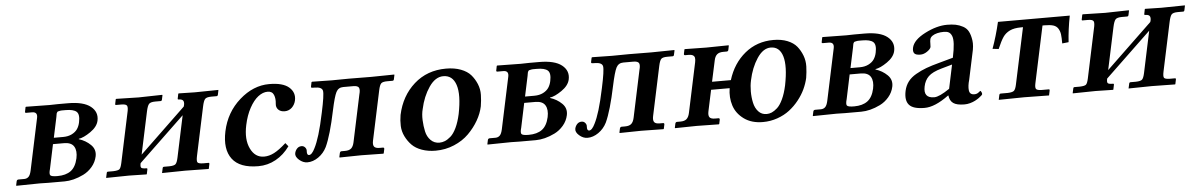

<svg xmlns="http://www.w3.org/2000/svg" viewBox="-29 -755 6707 1077"><g transform="rotate(-5 3324.5 -216.0)"><path d="M264.2 -249H316.9Q345.2 -249 366 -259.5Q386.7 -270 397.5 -285.9Q408.2 -301.8 412.6 -323.2Q421.9 -367.2 404.8 -382.6Q387.7 -397.9 343.8 -397.9Q331.1 -397.9 323.2 -397.9Q315.4 -397.9 309.3 -396.2Q303.2 -394.5 300.5 -394.3Q297.9 -394 295.2 -389.6Q292.5 -385.3 292.2 -384Q292 -382.8 290.5 -375.2Q289.1 -367.7 288.6 -363.8ZM256.3 -213.9 227.5 -77.1Q219.7 -50.3 225.6 -41.7Q231.4 -33.2 266.1 -33.2Q313.5 -33.2 341.6 -54Q369.6 -74.7 380.4 -123Q389.2 -164.6 374.5 -189.2Q359.9 -213.9 318.4 -213.9ZM31.7 1 30.3 -1 35.2 -23.9Q37.1 -32.7 45.9 -33.2H78.1Q93.3 -33.2 103 -42.5Q112.8 -51.8 118.2 -76.2L180.2 -368.2Q187.5 -402.3 154.3 -401.9H120.6Q118.7 -401.9 116.9 -403.6Q115.2 -405.3 115.7 -407.2L121.1 -434.1L123.5 -436L256.3 -434.1L302.2 -435.1H359.4Q447.3 -435.1 487.1 -403.3Q526.9 -371.6 516.6 -323.2Q509.3 -289.1 470 -262Q430.7 -234.9 403.3 -231L402.8 -229Q441.9 -216.8 469.2 -189.9Q496.6 -163.1 488.8 -125Q481.9 -92.3 460.2 -66.9Q438.5 -41.5 410.2 -27.6Q381.8 -13.7 354.5 -6.8Q327.1 0 303.2 0H210.9L164.1 -1Z M757.8 -433.1 890.6 -436 892.1 -434.1 886.7 -408.2Q885.3 -402.3 879.4 -401.9H849.1Q822.3 -401.9 813.2 -392.1Q804.2 -382.3 797.4 -350.1L746.6 -111.8L1005.4 -359.9Q1011.7 -377.9 1007.3 -389.9Q1002.9 -401.9 980.5 -401.9Q974.6 -401.9 975.6 -407.2L981 -434.1L983.4 -436Q1038.1 -434.1 1074.2 -434.1L1206.5 -436L1207 -434.1L1201.7 -408.2Q1200.2 -402.3 1194.3 -401.9H1164.6Q1137.7 -401.9 1128.9 -392.3Q1120.1 -382.8 1113.3 -350.1L1055.2 -77.1Q1049.3 -49.3 1054.7 -41.5Q1060.1 -33.7 1085.9 -33.2H1115.7Q1121.6 -33.2 1120.6 -26.9L1115.2 -1L1113.8 1Q1033.2 -1 981.9 -1L851.6 1L852.1 -1L857.9 -27.8Q858.9 -32.7 864.7 -33.2H895Q922.4 -33.7 930.9 -41.7Q939.5 -49.8 945.3 -77.1L995.1 -312L736.8 -64.9Q732.4 -45.4 737.5 -39.3Q742.7 -33.2 767.1 -33.2Q772.9 -33.2 771.5 -26.9L766.1 -1L764.6 1Q705.1 -1 666 -1L537.6 1L537.1 -1L543 -27.8Q543.9 -32.7 548.8 -33.2H580.1Q607.4 -34.2 615.2 -41Q623 -47.9 628.9 -75.2L687 -349.1Q694.8 -380.9 689.7 -391.4Q684.6 -401.9 658.2 -401.9H628.4Q622.6 -401.9 623.5 -407.2L628.9 -434.1L632.3 -436Z M1570.8 -86.9Q1538.1 -41 1492.2 -15.6Q1446.3 9.8 1393.6 9.8Q1289.1 9.8 1247.1 -45.9Q1205.1 -101.6 1226.1 -201.2Q1248.5 -306.6 1326.2 -375.2Q1403.8 -443.8 1493.7 -443.8Q1570.8 -443.8 1605 -413.8Q1639.2 -383.8 1629.9 -339.8Q1627.4 -328.1 1621.8 -318.1Q1616.2 -308.1 1608.4 -300.5Q1600.6 -293 1590.1 -288.6Q1579.6 -284.2 1567.9 -284.2Q1544.4 -284.2 1531.5 -297.4Q1518.6 -310.5 1521 -331.1Q1524.4 -359.9 1515.6 -380.9Q1506.8 -401.9 1481 -401.9Q1454.1 -401.9 1427.7 -381.6Q1401.4 -361.3 1379.2 -320.6Q1356.9 -279.8 1345.7 -226.1Q1328.6 -146.5 1354 -93.8Q1379.4 -41 1430.2 -41Q1458.5 -41 1487.1 -55.7Q1515.6 -70.3 1555.2 -106Z M1682.1 -27.8Q1669.4 -27.8 1670.9 -50.8Q1672.4 -61.5 1664.6 -71.3Q1656.7 -81.1 1644 -81.1Q1628.9 -81.1 1618.9 -70.6Q1608.9 -60.1 1605.5 -44.9Q1601.6 -25.9 1623.3 -6.8Q1645 12.2 1669.4 12.2Q1701.2 12.2 1731.4 -8.8Q1761.7 -29.8 1778.8 -64Q1808.6 -127.9 1837.4 -266.1Q1853.5 -341.8 1866 -366.5Q1878.4 -391.1 1906.2 -391.1H1962.4Q1988.3 -391.1 1994.1 -379.4Q2000 -367.7 1992.7 -341.8L1936.5 -77.1Q1931.6 -54.2 1920.2 -43.7Q1908.7 -33.2 1884.3 -33.2H1865.2Q1857.4 -33.2 1855 -23.9L1850.1 -1L1852.1 1Q1937.5 -1 1973.1 -1L2097.7 1L2100.1 -1L2105 -23.9Q2106.9 -32.7 2099.1 -33.2H2080.1Q2056.2 -33.2 2048.8 -43.7Q2041.5 -54.2 2046.4 -77.1L2105.5 -355Q2111.8 -384.8 2120.4 -393.3Q2128.9 -401.9 2155.3 -401.9H2184.6Q2191.4 -401.9 2192.9 -409.2L2198.2 -434.1L2196.8 -436Q2111.3 -434.1 2067.4 -434.1L1941.4 -435.1Q1878.9 -434.1 1846.2 -434.1L1734.9 -436L1731.4 -434.1L1726.6 -411.1Q1727.1 -407.7 1726.3 -405.8Q1725.6 -403.8 1729 -403.1Q1732.4 -402.3 1735.1 -402.1Q1737.8 -401.9 1745.6 -401.9Q1787.1 -401.9 1791.3 -379.9Q1795.4 -357.9 1773.9 -258.8Q1758.3 -184.1 1743.9 -137.2Q1729.5 -90.3 1715.3 -63Q1698.2 -27.8 1682.1 -27.8Z M2470.2 -402.8Q2425.3 -402.8 2389.9 -351.1Q2354.5 -299.3 2339.4 -229Q2332 -201.2 2333.5 -167.2Q2335 -133.3 2341.6 -103.3Q2348.1 -73.2 2367.9 -53.2Q2387.7 -33.2 2417 -33.2Q2432.6 -33.2 2447.8 -39.3Q2462.9 -45.4 2480.5 -60.5Q2498 -75.7 2513.2 -107.4Q2528.3 -139.2 2538.1 -184.1Q2559.6 -291.5 2541 -347.2Q2522.5 -402.8 2470.2 -402.8ZM2212.9 -207Q2235.4 -312.5 2309.1 -378.2Q2382.8 -443.8 2489.3 -443.8Q2536.6 -443.8 2572.5 -430.2Q2608.4 -416.5 2628.2 -393.8Q2647.9 -371.1 2660.2 -341.6Q2672.4 -312 2671.6 -280Q2670.9 -248 2665.5 -215.8Q2657.2 -176.3 2635 -137.7Q2612.8 -99.1 2579.1 -65.4Q2545.4 -31.7 2496.3 -11Q2447.3 9.8 2391.6 9.8Q2349.1 9.8 2314.5 -2.7Q2279.8 -15.1 2258.8 -36.6Q2237.8 -58.1 2223.9 -86.2Q2210 -114.3 2208.7 -145Q2207.5 -175.8 2212.9 -207Z M2917.5 -249H2970.2Q2998.5 -249 3019.3 -259.5Q3040 -270 3050.8 -285.9Q3061.5 -301.8 3065.9 -323.2Q3075.2 -367.2 3058.1 -382.6Q3041 -397.9 2997.1 -397.9Q2984.4 -397.9 2976.6 -397.9Q2968.8 -397.9 2962.6 -396.2Q2956.5 -394.5 2953.9 -394.3Q2951.2 -394 2948.5 -389.6Q2945.8 -385.3 2945.6 -384Q2945.3 -382.8 2943.8 -375.2Q2942.4 -367.7 2941.9 -363.8ZM2909.7 -213.9 2880.9 -77.1Q2873 -50.3 2878.9 -41.7Q2884.8 -33.2 2919.4 -33.2Q2966.8 -33.2 2994.9 -54Q3022.9 -74.7 3033.7 -123Q3042.5 -164.6 3027.8 -189.2Q3013.2 -213.9 2971.7 -213.9ZM2685.1 1 2683.6 -1 2688.5 -23.9Q2690.4 -32.7 2699.2 -33.2H2731.4Q2746.6 -33.2 2756.3 -42.5Q2766.1 -51.8 2771.5 -76.2L2833.5 -368.2Q2840.8 -402.3 2807.6 -401.9H2773.9Q2772 -401.9 2770.3 -403.6Q2768.6 -405.3 2769 -407.2L2774.4 -434.1L2776.9 -436L2909.7 -434.1L2955.6 -435.1H3012.7Q3100.6 -435.1 3140.4 -403.3Q3180.2 -371.6 3169.9 -323.2Q3162.6 -289.1 3123.3 -262Q3084 -234.9 3056.6 -231L3056.2 -229Q3095.2 -216.8 3122.6 -189.9Q3149.9 -163.1 3142.1 -125Q3135.3 -92.3 3113.5 -66.9Q3091.8 -41.5 3063.5 -27.6Q3035.2 -13.7 3007.8 -6.8Q2980.5 0 2956.5 0H2864.3L2817.4 -1Z M3259.3 -27.8Q3246.6 -27.8 3248 -50.8Q3249.5 -61.5 3241.7 -71.3Q3233.9 -81.1 3221.2 -81.1Q3206.1 -81.1 3196 -70.6Q3186 -60.1 3182.6 -44.9Q3178.7 -25.9 3200.4 -6.8Q3222.2 12.2 3246.6 12.2Q3278.3 12.2 3308.6 -8.8Q3338.9 -29.8 3356 -64Q3385.7 -127.9 3414.6 -266.1Q3430.7 -341.8 3443.1 -366.5Q3455.6 -391.1 3483.4 -391.1H3539.6Q3565.4 -391.1 3571.3 -379.4Q3577.1 -367.7 3569.8 -341.8L3513.7 -77.1Q3508.8 -54.2 3497.3 -43.7Q3485.8 -33.2 3461.4 -33.2H3442.4Q3434.6 -33.2 3432.1 -23.9L3427.2 -1L3429.2 1Q3514.6 -1 3550.3 -1L3674.8 1L3677.2 -1L3682.1 -23.9Q3684.1 -32.7 3676.3 -33.2H3657.2Q3633.3 -33.2 3626 -43.7Q3618.7 -54.2 3623.5 -77.1L3682.6 -355Q3689 -384.8 3697.5 -393.3Q3706.1 -401.9 3732.4 -401.9H3761.7Q3768.6 -401.9 3770 -409.2L3775.4 -434.1L3773.9 -436Q3688.5 -434.1 3644.5 -434.1L3518.6 -435.1Q3456.1 -434.1 3423.3 -434.1L3312 -436L3308.6 -434.1L3303.7 -411.1Q3304.2 -407.7 3303.5 -405.8Q3302.7 -403.8 3306.2 -403.1Q3309.6 -402.3 3312.3 -402.1Q3314.9 -401.9 3322.8 -401.9Q3364.3 -401.9 3368.4 -379.9Q3372.6 -357.9 3351.1 -258.8Q3335.4 -184.1 3321 -137.2Q3306.6 -90.3 3292.5 -63Q3275.4 -27.8 3259.3 -27.8Z M3884.8 -357.9Q3887.7 -372.1 3886.2 -381.8Q3884.8 -391.6 3876.2 -396.7Q3867.7 -401.9 3851.6 -401.9H3832.5Q3824.7 -401.9 3826.2 -410.2L3831.1 -434.1L3833.5 -436Q3918 -434.1 3954.1 -434.1L4079.6 -436L4081.1 -434.1L4076.2 -410.2Q4074.7 -402.3 4066.4 -401.9H4047.4Q4023.4 -401.9 4011.5 -391.1Q3999.5 -380.4 3995.1 -357.9L3969.7 -240.2H4075.7Q4104 -332.5 4171.9 -388.2Q4239.7 -443.8 4332.5 -443.8Q4377.4 -443.8 4411.4 -430.2Q4445.3 -416.5 4463.9 -393.8Q4482.4 -371.1 4493.7 -341.6Q4504.9 -312 4503.9 -280Q4502.9 -248 4497.6 -215.8Q4490.7 -184.6 4476.3 -153.6Q4461.9 -122.6 4438.2 -92.8Q4414.6 -63 4385 -40.3Q4355.5 -17.6 4316.4 -3.9Q4277.3 9.8 4234.9 9.8Q4170.9 9.8 4128.4 -21.2Q4085.9 -52.2 4071.3 -98.1Q4056.6 -144 4064.9 -195.8H3960.4L3935.1 -77.1Q3930.2 -54.2 3937.5 -43.7Q3944.8 -33.2 3968.8 -33.2H3987.8Q3995.6 -33.2 3994.1 -23.9L3989.3 -1L3986.8 1Q3901.4 -1 3862.3 -1L3740.7 1L3739.3 -1L3744.1 -23.9Q3746.1 -32.7 3753.9 -33.2H3772.9Q3796.9 -33.2 3808.6 -43.7Q3820.3 -54.2 3825.2 -77.1ZM4314 -402.8Q4271 -402.8 4236.8 -351.1Q4202.6 -299.3 4188 -229Q4181.6 -199.7 4181.6 -167Q4181.6 -134.3 4188.2 -103.5Q4194.8 -72.8 4213.1 -53Q4231.4 -33.2 4259.3 -33.2Q4273.9 -33.2 4288.3 -39.3Q4302.7 -45.4 4319.6 -60.5Q4336.4 -75.7 4351.3 -107.4Q4366.2 -139.2 4376 -184.1Q4397.5 -291.5 4380.6 -347.2Q4363.8 -402.8 4314 -402.8Z M4750 -249H4802.7Q4831.1 -249 4851.8 -259.5Q4872.6 -270 4883.3 -285.9Q4894 -301.8 4898.4 -323.2Q4907.7 -367.2 4890.6 -382.6Q4873.5 -397.9 4829.6 -397.9Q4816.9 -397.9 4809.1 -397.9Q4801.3 -397.9 4795.2 -396.2Q4789.1 -394.5 4786.4 -394.3Q4783.7 -394 4781 -389.6Q4778.3 -385.3 4778.1 -384Q4777.8 -382.8 4776.4 -375.2Q4774.9 -367.7 4774.4 -363.8ZM4742.2 -213.9 4713.4 -77.1Q4705.6 -50.3 4711.4 -41.7Q4717.3 -33.2 4752 -33.2Q4799.3 -33.2 4827.4 -54Q4855.5 -74.7 4866.2 -123Q4875 -164.6 4860.4 -189.2Q4845.7 -213.9 4804.2 -213.9ZM4517.6 1 4516.1 -1 4521 -23.9Q4522.9 -32.7 4531.7 -33.2H4564Q4579.1 -33.2 4588.9 -42.5Q4598.6 -51.8 4604 -76.2L4666 -368.2Q4673.3 -402.3 4640.1 -401.9H4606.4Q4604.5 -401.9 4602.8 -403.6Q4601.1 -405.3 4601.6 -407.2L4606.9 -434.1L4609.4 -436L4742.2 -434.1L4788.1 -435.1H4845.2Q4933.1 -435.1 4972.9 -403.3Q5012.7 -371.6 5002.4 -323.2Q4995.1 -289.1 4955.8 -262Q4916.5 -234.9 4889.2 -231L4888.7 -229Q4927.7 -216.8 4955.1 -189.9Q4982.4 -163.1 4974.6 -125Q4967.8 -92.3 4946 -66.9Q4924.3 -41.5 4896 -27.6Q4867.7 -13.7 4840.3 -6.8Q4813 0 4789.1 0H4696.8L4649.9 -1Z M5281.7 -47.9Q5202.6 10.3 5144.5 9.8Q5080.6 9.8 5058.1 -16.1Q5035.6 -42 5046.9 -95.2Q5053.2 -124 5069.8 -146Q5086.4 -168 5115 -184.3Q5143.6 -200.7 5174.3 -212.2Q5205.1 -223.6 5251 -235.8L5327.1 -256.8Q5336.9 -303.2 5338.6 -333.5Q5340.3 -363.8 5333.7 -379.2Q5327.1 -394.5 5316.7 -400.1Q5306.2 -405.8 5289.1 -405.8Q5270 -405.8 5252.9 -401.9Q5235.8 -397.9 5224.4 -389.9Q5212.9 -381.8 5210.4 -371.1Q5208 -359.9 5208.3 -346.4Q5208.5 -333 5207.5 -328.1Q5205.1 -316.4 5186 -303.2Q5167 -290 5147.5 -290Q5121.6 -290 5113.3 -300.5Q5105 -311 5109.4 -332Q5118.7 -375 5185.5 -409.4Q5252.4 -443.8 5311 -443.8Q5337.9 -443.8 5358.9 -439.7Q5379.9 -435.5 5400.1 -424.6Q5420.4 -413.6 5430.4 -394Q5440.4 -374.5 5444.8 -344.2Q5449.2 -314 5438.5 -271L5407.7 -126Q5397.5 -91.3 5400.4 -66.7Q5403.3 -42 5429.7 -42Q5443.8 -42 5453.6 -50Q5463.4 -58.1 5463.9 -58.1Q5466.8 -58.1 5470.5 -50.5Q5474.1 -43 5472.7 -38.1Q5472.2 -36.1 5467 -31Q5461.9 -25.9 5451.9 -18.8Q5441.9 -11.7 5429.7 -5.4Q5417.5 1 5401.4 5.4Q5385.3 9.8 5369.6 9.8Q5326.2 9.8 5306.6 -4.2Q5287.1 -18.1 5283.7 -47.9ZM5291 -85 5319.3 -219.2 5258.8 -202.1Q5206.5 -187.5 5184.3 -165.8Q5162.1 -144 5155.3 -109.9Q5141.6 -44.9 5204.1 -44.9Q5232.4 -44.9 5291 -85Z M5856 -393.1H5843.8L5775.9 -74.2Q5770.5 -49.8 5776.4 -41.7Q5782.2 -33.7 5807.1 -33.2H5848.1Q5853 -33.2 5852.1 -26.9L5846.2 1L5706.5 -1L5563 1L5568.8 -26.9Q5570.3 -32.7 5576.2 -33.2H5617.2Q5643.1 -34.2 5651.9 -41.7Q5660.6 -49.3 5666 -74.2L5733.9 -393.1H5723.6Q5683.6 -393.1 5659.4 -381.3Q5635.3 -369.6 5620.8 -348.6Q5606.4 -327.6 5587.4 -283.2L5553.2 -287.1Q5578.6 -356.9 5596.7 -435.1H6001Q5985.8 -356.9 5981.4 -287.1L5945.3 -283.2Q5945.3 -316.9 5942.9 -335Q5940.4 -353 5931.2 -367.7Q5921.9 -382.3 5904.1 -387.7Q5886.2 -393.1 5856 -393.1Z M6200.2 -433.1 6333 -436 6334.5 -434.1 6329.1 -408.2Q6327.6 -402.3 6321.8 -401.9H6291.5Q6264.6 -401.9 6255.6 -392.1Q6246.6 -382.3 6239.7 -350.1L6189 -111.8L6447.8 -359.9Q6454.1 -377.9 6449.7 -389.9Q6445.3 -401.9 6422.9 -401.9Q6417 -401.9 6418 -407.2L6423.3 -434.1L6425.8 -436Q6480.5 -434.1 6516.6 -434.1L6648.9 -436L6649.4 -434.1L6644 -408.2Q6642.6 -402.3 6636.7 -401.9H6606.9Q6580.1 -401.9 6571.3 -392.3Q6562.5 -382.8 6555.7 -350.1L6497.6 -77.1Q6491.7 -49.3 6497.1 -41.5Q6502.4 -33.7 6528.3 -33.2H6558.1Q6564 -33.2 6563 -26.9L6557.6 -1L6556.2 1Q6475.6 -1 6424.3 -1L6293.9 1L6294.4 -1L6300.3 -27.8Q6301.3 -32.7 6307.1 -33.2H6337.4Q6364.7 -33.7 6373.3 -41.7Q6381.8 -49.8 6387.7 -77.1L6437.5 -312L6179.2 -64.9Q6174.8 -45.4 6179.9 -39.3Q6185.1 -33.2 6209.5 -33.2Q6215.3 -33.2 6213.9 -26.9L6208.5 -1L6207 1Q6147.5 -1 6108.4 -1L5980 1L5979.5 -1L5985.4 -27.8Q5986.3 -32.7 5991.2 -33.2H6022.5Q6049.8 -34.2 6057.6 -41Q6065.4 -47.9 6071.3 -75.2L6129.4 -349.1Q6137.2 -380.9 6132.1 -391.4Q6127 -401.9 6100.6 -401.9H6070.8Q6064.9 -401.9 6065.9 -407.2L6071.3 -434.1L6074.7 -436Z"/></g></svg>

Font: Linux Libertine Slanted
Style: Semibold Slanted
Weight: 600
Designer: Philipp H. Poll
Foundry: Philipp H. Poll
Version: Version 5.1.1